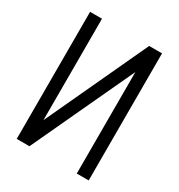

<svg xmlns="http://www.w3.org/2000/svg" viewBox="-187 -924 974 1047"><g transform="rotate(30 300.0 -400.0)"><path d="M74 0V-800H149V0H74L446 -800H527V0H452V-800H527L154 0Z"/></g></svg>

Font: Victor Mono
Style: Regular
Weight: 400
Monospace: yes
Designer: Rune Bjørnerås
Version: Version 1.561;gftools[0.9.30]